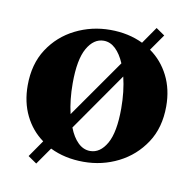

<svg xmlns="http://www.w3.org/2000/svg" viewBox="-68 -579 705 699"><g transform="rotate(10 285.0 -230.0)"><path d="M292 -475Q359 -475 413 -449L456 -511L488 -489L446 -429Q490 -398 515 -348.5Q540 -299 540 -236Q540 -157 503 -101Q466 -45 406.5 -15Q347 15 278 15Q209 15 154 -12L110 51L78 29L121 -33Q78 -64 54 -113Q30 -162 30 -224Q30 -303 66.5 -359Q103 -415 163 -445Q223 -475 292 -475ZM190 -260Q190 -199 202 -148L352 -362Q338 -395 318.5 -413.5Q299 -432 275 -432Q238 -432 214 -390Q190 -348 190 -260ZM295 -28Q332 -28 356 -70Q380 -112 380 -200Q380 -263 367 -316L217 -101Q230 -67 250 -47.5Q270 -28 295 -28Z"/></g></svg>

Font: Bona Nova
Style: Bold
Weight: 700
Designer: Mateusz Machalski
Foundry: Capitalics
Version: Version 4.001; ttfautohint (v1.8.3)